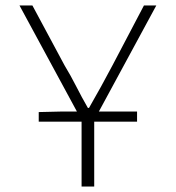

<svg xmlns="http://www.w3.org/2000/svg" viewBox="-20 -679 640 699"><path d="M121 -236V-271L206 -273H260L51 -659H98L215 -441Q238 -403 257.5 -364.5Q277 -326 300 -286H304Q327 -326 348.5 -365Q370 -404 390 -442L504 -659H549L340 -273H479V-236H323V0H277V-236Z"/></svg>

Font: Source Code Pro Light
Style: Regular
Weight: 300
Monospace: yes
Designer: Paul D. Hunt, Teo Tuominen
Foundry: Adobe Systems Incorporated
Version: Version 2.030;PS 1.000;hotconv 16.6.51;makeotf.lib2.5.65220